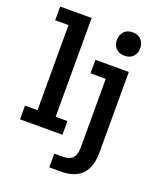

<svg xmlns="http://www.w3.org/2000/svg" viewBox="-140 -675 784 935"><g transform="rotate(20 252.0 -207.5)"><path d="M14 0V-71H79V-512H10V-583H173V-71H234V0ZM228 171V100H271Q306 100 322.5 82.5Q339 65 339 28V-328H260V-398H433V19Q433 95 396.5 133Q360 171 289 171ZM386 -465Q357 -465 341 -482Q325 -499 325 -524Q325 -551 341 -568.5Q357 -586 386 -586Q414 -586 430 -568.5Q446 -551 446 -524Q446 -499 430 -482Q414 -465 386 -465Z"/></g></svg>

Font: Rokkitt Medium
Style: Regular
Weight: 500
Version: Version 3.103